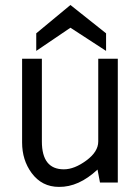

<svg xmlns="http://www.w3.org/2000/svg" viewBox="-20 -730 521 768"><path d="M451.2 0H379.9Q377 -13.7 370.1 -51.8Q294.9 18.6 215.8 17.6Q147.5 17.6 106.4 -38.1Q68.4 -89.8 68.4 -160.2V-495.1H147.5V-164.1Q147.5 -52.7 235.4 -52.7Q277.3 -52.7 325.2 -87.9Q373 -123 373 -164.1V-495.1H451.2ZM261.7 -619.1 125 -526.4V-596.7L261.7 -710L404.3 -596.7V-526.4Z"/></svg>

Font: Puritan
Style: Regular
Weight: 400
Version: 2.0a